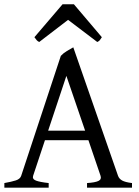

<svg xmlns="http://www.w3.org/2000/svg" viewBox="-20 -860 635 880"><path d="M0 0V-21Q33.2 -26.9 52.7 -33.2Q72.3 -39.6 77.1 -54.2L258.8 -604Q270 -616.2 286.6 -626.2Q303.2 -636.2 315.9 -643.1L521 -54.2Q525.9 -40.5 539.8 -32.7Q553.7 -24.9 585 -21V0H378.9V-21Q416.5 -23.4 431.4 -30.8Q446.3 -38.1 440.9 -54.2L385.3 -217.3H186L131.8 -54.2Q127 -39.1 145 -32.2Q163.1 -25.4 203.1 -21V0ZM200.7 -261.2H370.1L284.2 -512.2ZM159.7 -667.5Q151.9 -671.4 148.2 -675.8Q144.5 -680.2 137.7 -689.5L266.6 -840.3H318.8L446.8 -689.5Q440.9 -680.2 437.5 -675.8Q434.1 -671.4 425.8 -667.5L292 -769Z"/></svg>

Font: David Libre
Style: Regular
Weight: 400
Designer: Ismar David, J. Victor Gaultney, Annie Olsen and Meir Sadan
Foundry: Monotype Imaging Inc. & SIL International
Version: Version 1.100; ttfautohint (v1.8.4.7-5d5b)